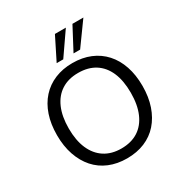

<svg xmlns="http://www.w3.org/2000/svg" viewBox="-212 -1095 1201 1262"><g transform="rotate(-30 388.5 -464.0)"><path d="M388 9Q314 9 254 -16Q194 -41 152 -88.5Q110 -136 87 -203Q64 -270 64 -353Q64 -437 86.5 -503.5Q109 -570 151.5 -617Q194 -664 254 -689Q314 -714 388 -714Q463 -714 523 -689Q583 -664 625.5 -617Q668 -570 690.5 -503.5Q713 -437 713 -354Q713 -270 690 -203Q667 -136 625 -88.5Q583 -41 523 -16Q463 9 388 9ZM388 -66Q463 -66 515.5 -99.5Q568 -133 596 -197.5Q624 -262 624 -353Q624 -445 596.5 -508.5Q569 -572 516.5 -605.5Q464 -639 388 -639Q314 -639 261.5 -605.5Q209 -572 181 -508Q153 -444 153 -353Q153 -262 181 -198Q209 -134 261.5 -100Q314 -66 388 -66ZM299 -765 385 -937H468L349 -765ZM427 -765 518 -937H601L477 -765Z"/></g></svg>

Font: Nunito Sans 11pt
Style: Regular
Weight: 400
Version: Version 3.101;gftools[0.9.27]